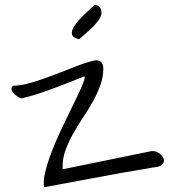

<svg xmlns="http://www.w3.org/2000/svg" viewBox="-20 -745 681 774"><path d="M158.2 9.8Q153.3 -12.7 161.6 -48.3Q169.9 -84 185.5 -126Q201.2 -168 222.2 -212.9Q243.2 -257.8 263.2 -298.3Q283.2 -338.9 298.8 -372.1Q314.5 -405.3 320.3 -424.8Q320.3 -425.8 320.8 -427.2Q321.3 -428.7 321.3 -430.7Q321.3 -432.6 320.8 -434.6Q320.3 -436.5 320.3 -437.5Q293 -426.8 260.3 -413.6Q227.5 -400.4 194.3 -388.2Q161.1 -376 129.4 -365.7Q97.7 -355.5 71.3 -349.6Q67.4 -346.7 57.6 -351.6Q47.9 -356.4 39.1 -364.7Q30.3 -373 26.9 -382.3Q23.4 -391.6 33.2 -399.4Q65.4 -399.4 109.4 -412.6Q153.3 -425.8 198.7 -443.4Q244.1 -460.9 287.6 -478Q331.1 -495.1 364.3 -502Q396.5 -502 396.5 -469.7Q396.5 -434.6 384.3 -400.9Q372.1 -367.2 354 -335Q335.9 -302.7 314.9 -271.5Q293.9 -240.2 275.9 -208Q257.8 -175.8 245.1 -142.6Q232.4 -109.4 232.4 -74.2V-62.5L589.8 -135.7H596.7Q610.4 -135.7 621.6 -127.4Q632.8 -119.1 638.2 -108.9Q643.6 -98.6 638.7 -87.9Q633.8 -77.1 614.3 -72.3Q610.4 -72.3 606 -71.3Q601.6 -70.3 587.4 -67.9Q573.2 -65.4 545.9 -61Q518.6 -56.6 469.2 -47.9Q419.9 -39.1 344.2 -24.9Q268.6 -10.7 158.2 9.8ZM298.8 -586.9Q272.5 -592.8 270 -607.4Q267.6 -622.1 280.3 -641.1Q293 -660.2 315.4 -682.1Q337.9 -704.1 360.4 -724.6Q377 -724.6 382.8 -715.8Q388.7 -707 388.7 -695.3V-688.5Q386.7 -676.8 377 -663.1Q367.2 -649.4 353.5 -635.7Q339.8 -622.1 324.7 -609.4Q309.6 -596.7 298.8 -586.9Z"/></svg>

Font: Shadows Into Light
Style: Regular
Weight: 400
Designer: Kimberly Geswein
Foundry: Kimberly Geswein
Version: Version 001.000